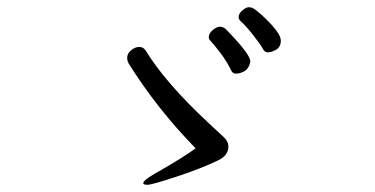

<svg xmlns="http://www.w3.org/2000/svg" viewBox="-20 -667 1040 532"><path d="M522 -256Q413 -368 336 -492Q331 -502 333 -512Q335 -522 345.5 -529.5Q356 -537 366 -537Q376 -537 383 -528Q437 -439 557 -327Q585 -301 600.5 -286.5Q616 -272 612 -253Q608 -234 585 -223Q540 -201 470.5 -178Q401 -155 388.5 -155Q376 -155 377 -160Q379 -169 411 -187Q490 -232 522 -256ZM658 -470Q655 -469 649 -466Q643 -463 634 -463Q625 -463 621 -471Q608 -498 589.5 -522Q571 -546 563 -554Q557 -560 559 -568.5Q561 -577 571 -585Q581 -593 589.5 -593Q598 -593 606 -586Q677 -513 673.5 -495.5Q670 -478 658 -470ZM646 -609Q640 -615 641.5 -623Q643 -631 652.5 -639Q662 -647 669.5 -647Q677 -647 684 -642.5Q691 -638 704.5 -626Q718 -614 731 -600Q744 -586 752 -573Q760 -560 757.5 -547Q755 -534 743 -528Q731 -522 722 -522Q713 -522 708.5 -531.5Q704 -541 682.5 -568.5Q661 -596 646 -609Z"/></svg>

Font: LXGW Bright GB
Style: Italic
Weight: 400
Italic angle: -12°
Designer: Christian Thalmann (Catharsis Fonts)
Foundry: LXGW / Christian Thalmann (Catharsis Fonts) / Fontworks Inc.
Version: Version 5.510